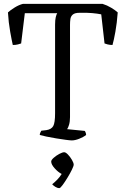

<svg xmlns="http://www.w3.org/2000/svg" viewBox="-20 -724 648 990"><path d="M350 0Q342 0 319.5 -3Q297 -6 269.5 -10.5Q242 -15 218.5 -20Q195 -25 185 -28Q185 -34 188 -40.5Q191 -47 193 -50L219 -53Q245 -57 254.5 -74Q264 -91 264 -140V-597Q264 -621 267.5 -635.5Q271 -650 275 -656H108L89 -500Q84 -498 72.5 -495Q61 -492 46 -492Q41 -513 32.5 -560.5Q24 -608 21 -660Q34 -672 56 -685.5Q78 -699 98 -704H509Q532 -697 553.5 -684Q575 -671 587 -660Q583 -605 575 -560.5Q567 -516 560 -492Q547 -492 535 -495Q523 -498 519 -500L502 -650Q483 -654 455 -656.5Q427 -659 390 -658Q366 -658 355.5 -649Q345 -640 343 -626Q341 -612 341 -596V-120Q341 -97 336 -80.5Q331 -64 326 -58L417 -49Q419 -47 421.5 -40.5Q424 -34 424 -28Q410 -17 388.5 -8.5Q367 0 350 0ZM286 246Q276 246 265.5 239.5Q255 233 249 226Q262 216 275.5 202Q289 188 298 173Q280 164 262 144Q244 124 244 109Q244 101 257 89.5Q270 78 286 69.5Q302 61 311 61Q319 61 330.5 73Q342 85 351 100.5Q360 116 360 125Q360 132 350.5 151.5Q341 171 327.5 193Q314 215 302.5 230.5Q291 246 286 246Z"/></svg>

Font: Texturina ExtraLight
Style: Regular
Weight: 200
Designer: Guillermo Torres Carreño
Foundry: Omnibus-Type
Version: Version 1.002; ttfautohint (v1.8.3)